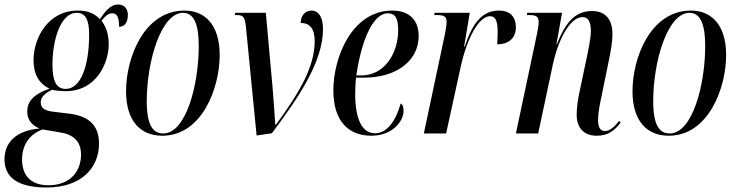

<svg xmlns="http://www.w3.org/2000/svg" viewBox="-86 -593 3278 853"><path d="M121 240C276 240 354 152 354 45C354 -41 303 -78 222 -88L156 -96C116 -100 95 -111 95 -138C95 -160 110 -177 145 -194C154 -192 175 -188 206 -188C341 -188 397 -311 397 -397C397 -454 377 -485 365 -501C382 -523 397 -534 412 -534C433 -534 443 -519 443 -474C473 -474 482 -501 482 -527C482 -552 468 -573 439 -573C403 -573 379 -539 358 -508C330 -536 301 -546 260 -546C126 -546 63 -423 63 -325C63 -266 85 -223 134 -199C58 -173 35 -138 35 -98C35 -65 51 -38 90 -22C-8 -14 -66 35 -66 115C-66 195 -7 240 121 240ZM206 -198C162 -198 147 -237 147 -306C147 -413 182 -536 255 -536C291 -536 310 -510 310 -440C310 -303 274 -198 206 -198ZM129 230C44 230 12 179 12 116C12 50 46 3 103 -18L180 -5C238 4 274 33 274 94C274 164 230 230 129 230Z M635 10C812 10 890 -203 890 -348C890 -488 820 -546 734 -546C553 -546 474 -335 474 -188C474 -54 539 10 635 10ZM639 0C593 0 566 -38 566 -143C566 -324 631 -536 727 -536C774 -536 797 -489 797 -389C797 -218 741 0 639 0Z M1007 -470 1054 9 1122 -1C1239 -158 1349 -317 1349 -465C1349 -520 1327 -546 1299 -546C1269 -546 1250 -523 1250 -491C1292 -491 1312 -464 1312 -410C1312 -295 1243 -180 1140 -39H1137C1134 -90 1129 -150 1125 -204L1095 -536H959L957 -526H965C995 -526 1002 -519 1007 -470Z M1564 10C1656 10 1707 -53 1707 -101C1707 -122 1701 -130 1694 -133C1673 -58 1635 -1 1580 -1C1525 -1 1492 -58 1492 -178C1492 -198 1494 -238 1496 -248H1532C1669 -248 1774 -318 1774 -434C1774 -504 1732 -546 1657 -546C1477 -546 1395 -338 1395 -191C1395 -55 1462 10 1564 10ZM1520 -258H1497C1522 -427 1575 -534 1637 -534C1669 -534 1683 -513 1683 -460C1683 -353 1620 -258 1520 -258Z M1891 -443 1797 0H1896L1962 -302C1991 -429 2043 -521 2091 -521C2111 -521 2125 -508 2125 -452C2125 -437 2124 -420 2123 -396C2168 -396 2206 -419 2206 -472C2206 -516 2182 -546 2131 -546C2062 -546 2015 -499 1979 -386H1976L2001 -536H1845L1843 -526H1857C1888 -526 1898 -518 1898 -497C1898 -482 1895 -465 1891 -443Z M2565 10C2614 10 2643 -11 2671 -48L2665 -56C2644 -31 2625 -11 2601 -11C2581 -11 2571 -27 2571 -59C2571 -90 2578 -127 2587 -168L2618 -320C2627 -362 2635 -408 2635 -442C2635 -496 2612 -544 2545 -544C2477 -544 2431 -506 2388 -396H2386L2411 -536H2256L2255 -526H2268C2302 -526 2307 -515 2307 -493C2307 -481 2304 -464 2300 -444L2206 0H2305L2370 -306C2391 -406 2443 -517 2502 -517C2535 -517 2539 -481 2539 -455C2539 -421 2527 -368 2522 -343L2492 -201C2481 -153 2476 -114 2476 -83C2476 -25 2508 10 2565 10Z M2885 10C3062 10 3140 -203 3140 -348C3140 -488 3070 -546 2984 -546C2803 -546 2724 -335 2724 -188C2724 -54 2789 10 2885 10ZM2889 0C2843 0 2816 -38 2816 -143C2816 -324 2881 -536 2977 -536C3024 -536 3047 -489 3047 -389C3047 -218 2991 0 2889 0Z"/></svg>

Font: Noto Serif Display ExtraCondensed Medium
Style: Italic
Weight: 500
Width: 2
Italic angle: -12°
Designer: Monotype Design Team
Foundry: Monotype Imaging Inc.
Version: Version 2.009